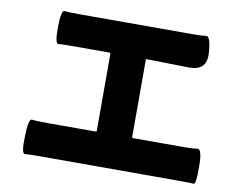

<svg xmlns="http://www.w3.org/2000/svg" viewBox="-76 -816 1153 908"><g transform="rotate(10 500.0 -361.5)"><path d="M82 -96Q84 -181 101.5 -178Q119 -175 173 -175H407Q412 -175 412 -180V-549Q412 -554 407 -554H236Q178 -554 161.5 -552Q145 -550 146 -632Q147 -713 164 -710.5Q181 -708 236 -708H778Q822 -708 843.5 -711Q865 -714 870 -631Q875 -549 789 -550L587 -554Q582 -554 582 -549V-180Q582 -175 587 -175H832Q873 -175 895.5 -178.5Q918 -182 918 -96Q919 -11 907 -12.5Q895 -14 832 -14H173Q113 -14 96 -12Q79 -10 82 -96Z"/></g></svg>

Font: Resource Han Rounded KR Heavy
Style: Regular
Weight: 900
Designer: Cyano Hao (round all glyphs); Ryoko NISHIZUKA 西塚涼子 (kana, bopomofo & ideographs); Paul D. Hunt (Latin, Greek & Cyrillic)
Foundry: Cyano Hao
Version: 0.990